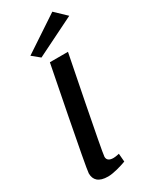

<svg xmlns="http://www.w3.org/2000/svg" viewBox="-221 -913 781 974"><g transform="rotate(-30 169.5 -426.0)"><path d="M25 -56C25 -17 48 7 103 7C134 7 181 -7 211 -18L207 -66C207 -66 187 -61 173 -61C151 -61 136 -69 136 -89C136 -112 242 -643 242 -643H136C136 -643 25 -83 25 -56ZM67 -721 111 -685 339 -798 275 -859Z"/></g></svg>

Font: KpSans
Style: BoldItalic
Weight: 700
Italic angle: -11°
Version: Version 0.66